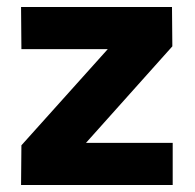

<svg xmlns="http://www.w3.org/2000/svg" viewBox="-20 -528 556 547"><path d="M40 -1 41 -114 287 -388H41L40 -508H470L471 -396L225 -121H472V-1Z"/></svg>

Font: Inclusive Sans
Style: Regular
Weight: 400
Designer: Olivia King
Foundry: Olivia King
Version: Version 2.004